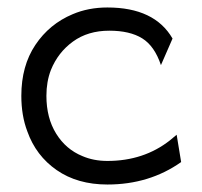

<svg xmlns="http://www.w3.org/2000/svg" viewBox="-20 -482 539 513"><path d="M53 -131Q37 -173 37 -226Q37 -306 74.5 -362Q112 -418 174 -444Q216 -462 267 -462Q393 -462 441 -379L410 -308Q393 -359 360 -379.5Q327 -400 272 -400Q215 -400 175 -371Q135 -342 116 -295Q104 -264 104 -226Q104 -167 130 -125Q156 -83 200 -65Q230 -52 267 -52Q364 -52 434 -107L452 -122L464 -49Q379 11 267 11Q187 11 131.5 -27.5Q76 -66 53 -131Z"/></svg>

Font: Charger Pro
Style: Lit
Weight: 300
Designer: Jasper
Foundry: Cannot Into Space Fonts
Version: Version 1.09